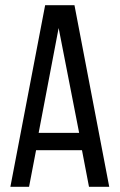

<svg xmlns="http://www.w3.org/2000/svg" viewBox="-20 -720 462 740"><path d="M119 -141 92 0H20L154 -700H267L401 0H323L296 -141ZM129 -208H285L206 -612Z"/></svg>

Font: Bebas Neue Regular
Style: Regular
Weight: 400
Designer: Ryoichi Tsunekawa & LGV (GE)
Foundry: Free Software Foundation, Inc.
Version: Version 1.003 August 13, 2016